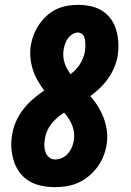

<svg xmlns="http://www.w3.org/2000/svg" viewBox="-20 -763 540 791"><path d="M207 8Q179 8 151.5 2.5Q124 -3 101 -16.5Q78 -30 62 -51Q46 -72 37.5 -98Q29 -124 27 -152Q25 -180 30 -208Q34 -235 45.5 -261.5Q57 -288 75 -311.5Q93 -335 115.5 -354.5Q138 -374 162 -390Q148 -409 135.5 -430.5Q123 -452 115.5 -475.5Q108 -499 105.5 -525Q103 -551 107 -577Q111 -600 119.5 -621.5Q128 -643 141.5 -662.5Q155 -682 173 -698.5Q191 -715 212.5 -725Q234 -735 256.5 -739Q279 -743 302 -743Q328 -743 354 -737.5Q380 -732 401 -718.5Q422 -705 437 -684.5Q452 -664 459 -639Q466 -614 467.5 -587.5Q469 -561 465 -535Q461 -510 451 -486Q441 -462 426.5 -441Q412 -420 393 -401.5Q374 -383 352 -367Q370 -347 384 -324Q398 -301 407.5 -276Q417 -251 420.5 -222.5Q424 -194 419 -166Q415 -141 405.5 -118Q396 -95 381 -74.5Q366 -54 346 -37.5Q326 -21 303 -10.5Q280 0 255.5 4Q231 8 207 8ZM270 -457Q282 -466 292 -476.5Q302 -487 309.5 -499Q317 -511 322.5 -524.5Q328 -538 330 -552Q331 -560 331.5 -568Q332 -576 331.5 -584Q331 -592 330 -599.5Q329 -607 325.5 -614Q322 -621 315.5 -625Q309 -629 301 -629Q289 -629 278 -622Q267 -615 259.5 -604.5Q252 -594 248 -582Q244 -570 242 -558Q240 -544 241 -530.5Q242 -517 246 -504Q250 -491 256.5 -479.5Q263 -468 270 -457ZM207 -106Q222 -106 236 -112.5Q250 -119 260 -130.5Q270 -142 276 -156Q282 -170 284 -184Q287 -201 285 -217Q283 -233 277 -247.5Q271 -262 262.5 -275Q254 -288 244 -299Q230 -290 216.5 -278.5Q203 -267 192 -253Q181 -239 174 -223Q167 -207 165 -191Q162 -177 162.5 -163Q163 -149 167.5 -136Q172 -123 182.5 -114.5Q193 -106 207 -106Z"/></svg>

Font: Iosevka Curly Slab HvObl
Style: Regular
Weight: 900
Italic angle: -9°
Monospace: yes
Designer: Belleve Invis
Foundry: Belleve Invis
Version: Version 11.1.0; ttfautohint (v1.8.3)